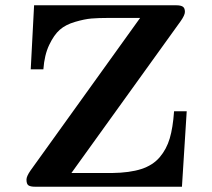

<svg xmlns="http://www.w3.org/2000/svg" viewBox="-20 -706 801 726"><path d="M80.1 -26.9Q80.1 -39.1 95.2 -61L509.8 -638.2H391.1Q352.1 -638.2 325.9 -636Q299.8 -633.8 263.9 -623.3Q228 -612.8 206.1 -593.5Q184.1 -574.2 166 -536.1Q147.9 -498 144 -443.8H96.2L108.9 -686H647Q663.1 -686 671.1 -680.9Q679.2 -675.8 679.2 -661.1Q679.2 -648.9 663.1 -626L250 -51.8H403.8Q470.7 -52.7 514.4 -66.9Q558.1 -81.1 584 -111.6Q609.9 -142.1 621.8 -182.6Q633.8 -223.1 638.2 -285.2H686L668 0H111.8Q95.7 0 87.9 -4.9Q80.1 -9.8 80.1 -26.9Z"/></svg>

Font: CMU Serif
Style: Bold
Weight: 700
Version: Version 0.7.0